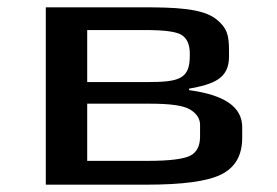

<svg xmlns="http://www.w3.org/2000/svg" viewBox="-20 -504 756 524"><path d="M605 -349V-366C605 -410 599 -428 571 -451C533 -482 455 -484 370 -484H105V0H379C478 0 546 -9 584 -28C622 -47 641 -80 641 -128V-157C641 -212 593 -245 496 -258V-262C562 -274 605 -289 605 -349ZM380 -280H218V-422H376C427 -422 460 -418 475 -409C490 -400 498 -383 498 -358V-352C498 -288 469 -280 380 -280ZM526 -131C526 -106 517 -88 499 -79C481 -70 443 -65 385 -65H218V-221H391C445 -221 481 -216 499 -205C517 -194 526 -180 526 -163Z"/></svg>

Font: Gamestation Extended
Style: Regular
Weight: 400
Width: 7
Designer: Jonas Hecksher
Foundry: Jonas Hecksher, Playtypeª, e-types AS
Version: Version 1.003